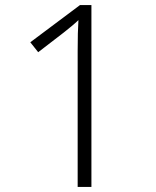

<svg xmlns="http://www.w3.org/2000/svg" viewBox="-20 -734 612 754"><path d="M339 0V-714H294L99 -568L130 -529L230 -606C255 -626 269 -637 288 -655C286 -622 285 -589 285 -532V0Z"/></svg>

Font: Noto Sans Sinhala UI Light
Style: Regular
Weight: 300
Designer: Jelle Bosma - Monotype Design Team
Foundry: Monotype Imaging Inc.
Version: Version 2.006